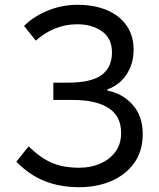

<svg xmlns="http://www.w3.org/2000/svg" viewBox="-20 -766 660 799"><path d="M310 13Q231 13 167 -12Q103 -37 48 -93L99 -157Q132 -125 164 -105Q196 -85 231.5 -76.5Q267 -68 310 -68Q358 -68 397 -85Q436 -102 460 -134Q484 -166 484 -213Q484 -283 431.5 -316.5Q379 -350 285 -350H202V-422H262Q360 -422 403 -454Q446 -486 446 -548Q446 -606 404.5 -635.5Q363 -665 301 -665Q251 -665 207 -646.5Q163 -628 129 -597L80 -658Q119 -697 178 -721.5Q237 -746 303 -746Q372 -746 424.5 -724Q477 -702 506.5 -660Q536 -618 536 -559Q536 -502 507.5 -457.5Q479 -413 427 -394V-389Q490 -377 532 -330Q574 -283 574 -208Q574 -138 539 -88.5Q504 -39 444 -13Q384 13 310 13Z"/></svg>

Font: Noto Sans KR
Style: Regular
Weight: 400
Designer: Ryoko NISHIZUKA  (kana, bopomofo & ideographs); Paul D. Hunt (Latin, Greek & Cyrillic); Sandoll Communications , Soo-you
Foundry: Adobe
Version: Version 2.004-H2;hotconv 1.0.118;makeotfexe 2.5.65603